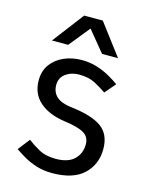

<svg xmlns="http://www.w3.org/2000/svg" viewBox="-109 -770 658 847"><g transform="rotate(15 220.5 -346.0)"><path d="M38 -55 80 -109Q102 -92 133 -74.5Q164 -57 211 -57Q267 -57 295 -84Q323 -111 323 -153Q323 -187 295.5 -203Q268 -219 208 -227Q134 -237 91.5 -274Q49 -311 49 -373Q49 -415 70.5 -445Q92 -475 129 -491.5Q166 -508 211 -508Q248 -508 281 -497.5Q314 -487 340 -472Q366 -457 384 -444L342 -395Q321 -410 290.5 -426.5Q260 -443 216 -443Q180 -443 154.5 -424.5Q129 -406 129 -373Q129 -306 216 -295Q314 -284 358.5 -252Q403 -220 403 -153Q403 -82 355 -37Q307 8 211 8Q171 8 137.5 -3Q104 -14 79 -29Q54 -44 38 -55ZM60 -557 169 -700H254L362 -557H289L211 -652L134 -557Z"/></g></svg>

Font: Epunda Sans
Style: Regular
Weight: 400
Designer: Simon Atzbach
Foundry: typofactur
Version: Version 2.204; ttfautohint (v1.8.4.7-5d5b)